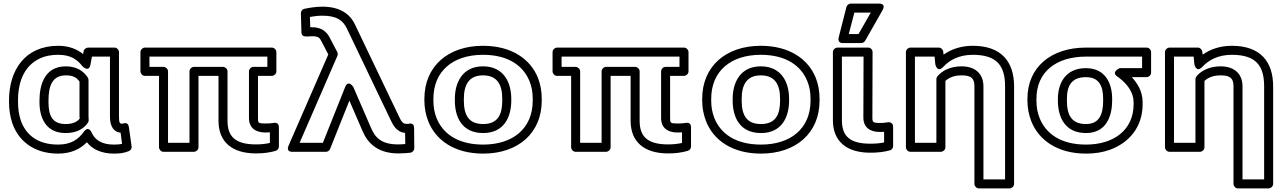

<svg xmlns="http://www.w3.org/2000/svg" viewBox="-20 -817 7126 1065"><path d="M303 -513C372 -513 408 -487 437 -450C437 -450 473 -411 482 -460L490 -503H590V-171C590 -142 595 -87 649 -81L657 -19C644 -16 632 -15 612 -15C542 -15 507 -42 488 -82C488 -82 472 -123 445 -86C415 -45 376 -15 302 -15C182 -15 119 -76 94 -153C85 -182 80 -214 80 -250V-260C80 -376 122 -458 206 -495C233 -507 265 -513 303 -513ZM30 -260V-250C30 -210 36 -172 47 -138C78 -42 162 35 302 35C374 35 425 10 462 -28C493 12 544 35 612 35C644 35 669 32 695 21C704 17 712 7 710 -5L695 -111C691 -143 667 -133 661 -131H657C644 -131 640 -136 640 -171V-528C640 -539 630 -553 615 -553H469C459 -553 446 -545 444 -533L441 -517C408 -544 363 -563 303 -563C118 -563 30 -427 30 -260ZM467 -387C444 -422 406 -449 345 -449C226 -449 199 -343 199 -260V-250C199 -167 232 -79 344 -79C403 -79 444 -101 468 -137C471 -141 472 -147 472 -151C472 -161 471 -167 471 -171V-373C471 -378 469 -384 467 -387ZM421 -365V-171C421 -166 422 -163 422 -159C408 -142 386 -129 344 -129C270 -129 249 -176 249 -250V-260C249 -340 270 -399 345 -399C387 -399 405 -386 421 -365Z M1400 -16C1286 -16 1242 -59 1242 -147V-421C1242 -436 1228 -446 1217 -446H1056C1041 -446 1031 -432 1031 -421V-25H912V-421C912 -436 898 -446 887 -446H809V-503H1463V-446H1386C1371 -446 1361 -432 1361 -421V-162C1361 -108 1397 -82 1452 -82C1460 -82 1469 -83 1477 -83V-24C1453 -19 1431 -16 1400 -16ZM1400 34C1443 34 1476 29 1508 20C1519 17 1527 7 1527 -4V-111C1527 -141 1502 -136 1496 -135C1487 -133 1469 -132 1452 -132C1411 -132 1411 -136 1411 -162V-396H1488C1499 -396 1513 -406 1513 -421V-528C1513 -539 1503 -553 1488 -553H784C773 -553 759 -543 759 -528V-421C759 -410 769 -396 784 -396H862V0C862 11 872 25 887 25H1056C1067 25 1081 15 1081 0V-396H1192V-147C1192 -29 1268 34 1400 34Z M1699 -723C1722 -727 1744 -730 1768 -730C1849 -730 1883 -703 1904 -659L2149 -147C2159 -127 2178 -84 2227 -80L2228 -18C2215 -17 2203 -16 2189 -16C2095 -16 2061 -53 2037 -110L1940 -334C1940 -334 1912 -379 1894 -333L1771 -25H1642L1851 -506C1854 -513 1854 -522 1851 -528L1809 -608C1792 -642 1762 -666 1711 -666H1701ZM1668 -768C1657 -766 1649 -756 1649 -743L1652 -638C1653 -606 1685 -616 1711 -616C1746 -616 1753 -608 1764 -586L1801 -515L1581 -10C1564 29 1604 25 1604 25H1788C1798 25 1807 19 1811 9L1918 -259L1991 -90C2021 -20 2078 34 2190 34C2218 34 2238 32 2256 30C2267 29 2278 18 2278 5L2277 -106C2277 -138 2253 -132 2244 -130C2244 -130 2247 -130 2243 -130H2233C2215 -130 2205 -145 2194 -169L1949 -681C1920 -742 1863 -780 1768 -780C1732 -780 1696 -774 1668 -768Z M2659 -513C2801 -513 2883 -451 2917 -367C2929 -338 2935 -305 2935 -269V-259C2935 -105 2826 -15 2660 -15C2518 -15 2436 -77 2402 -161C2390 -190 2384 -223 2384 -259V-269C2384 -423 2493 -513 2659 -513ZM2985 -259V-269C2985 -311 2978 -349 2964 -385C2922 -490 2817 -563 2659 -563C2465 -563 2334 -449 2334 -269V-259C2334 -217 2342 -179 2356 -143C2398 -38 2502 35 2660 35C2854 35 2985 -79 2985 -259ZM2816 -269C2816 -357 2776 -449 2659 -449C2543 -449 2503 -356 2503 -269V-259C2503 -169 2541 -79 2660 -79C2777 -79 2816 -170 2816 -259ZM2766 -269V-259C2766 -181 2741 -129 2660 -129C2578 -129 2553 -181 2553 -259V-269C2553 -345 2580 -399 2659 -399C2739 -399 2766 -346 2766 -269Z M3686 -16C3572 -16 3528 -59 3528 -147V-421C3528 -436 3514 -446 3503 -446H3342C3327 -446 3317 -432 3317 -421V-25H3198V-421C3198 -436 3184 -446 3173 -446H3095V-503H3749V-446H3672C3657 -446 3647 -432 3647 -421V-162C3647 -108 3683 -82 3738 -82C3746 -82 3755 -83 3763 -83V-24C3739 -19 3717 -16 3686 -16ZM3686 34C3729 34 3762 29 3794 20C3805 17 3813 7 3813 -4V-111C3813 -141 3788 -136 3782 -135C3773 -133 3755 -132 3738 -132C3697 -132 3697 -136 3697 -162V-396H3774C3785 -396 3799 -406 3799 -421V-528C3799 -539 3789 -553 3774 -553H3070C3059 -553 3045 -543 3045 -528V-421C3045 -410 3055 -396 3070 -396H3148V0C3148 11 3158 25 3173 25H3342C3353 25 3367 15 3367 0V-396H3478V-147C3478 -29 3554 34 3686 34Z M4200 -513C4342 -513 4424 -451 4458 -367C4470 -338 4476 -305 4476 -269V-259C4476 -105 4367 -15 4201 -15C4059 -15 3977 -77 3943 -161C3931 -190 3925 -223 3925 -259V-269C3925 -423 4034 -513 4200 -513ZM4526 -259V-269C4526 -311 4519 -349 4505 -385C4463 -490 4358 -563 4200 -563C4006 -563 3875 -449 3875 -269V-259C3875 -217 3883 -179 3897 -143C3939 -38 4043 35 4201 35C4395 35 4526 -79 4526 -259ZM4357 -269C4357 -357 4317 -449 4200 -449C4084 -449 4044 -356 4044 -269V-259C4044 -169 4082 -79 4201 -79C4318 -79 4357 -170 4357 -259ZM4307 -269V-259C4307 -181 4282 -129 4201 -129C4119 -129 4094 -181 4094 -259V-269C4094 -345 4121 -399 4200 -399C4280 -399 4307 -346 4307 -269Z M4807 -20C4694 -20 4650 -62 4650 -150V-503H4770L4769 -165C4769 -111 4805 -85 4860 -85C4868 -85 4878 -85 4884 -86V-27C4861 -22 4838 -20 4807 -20ZM4807 30C4849 30 4883 26 4916 17C4927 14 4934 4 4934 -7V-114C4934 -136 4916 -140 4906 -139L4885 -136C4878 -135 4870 -135 4860 -135C4821 -135 4819 -140 4819 -165L4820 -528C4820 -542 4809 -553 4795 -553H4625C4614 -553 4600 -543 4600 -528V-150C4600 -33 4676 30 4807 30ZM4719 -747H4810L4742 -628H4688ZM4699 -797C4689 -797 4678 -789 4675 -778L4632 -609C4624 -577 4653 -578 4656 -578H4757C4765 -578 4774 -583 4779 -591L4875 -760C4898 -801 4853 -797 4853 -797Z M5314 -449C5254 -449 5208 -427 5180 -394C5176 -389 5174 -384 5174 -378V-25H5055V-503H5164L5168 -461C5168 -461 5178 -410 5212 -446C5246 -483 5299 -513 5376 -513C5510 -513 5555 -452 5555 -338V178H5435V-338C5435 -408 5389 -449 5314 -449ZM5314 -399C5369 -399 5385 -381 5385 -338V203C5385 214 5395 228 5410 228H5580C5591 228 5605 218 5605 203V-338C5605 -474 5535 -563 5376 -563C5309 -563 5255 -543 5214 -514L5212 -530C5211 -542 5200 -553 5187 -553H5030C5019 -553 5005 -543 5005 -528V0C5005 11 5015 25 5030 25H5199C5210 25 5224 15 5224 0V-368C5242 -385 5270 -399 5314 -399Z M6004 -15C5862 -15 5781 -77 5747 -161C5735 -190 5729 -223 5729 -259V-269C5729 -419 5840 -503 6003 -503H6315V-439H6191C6191 -439 6141 -418 6177 -393C6216 -366 6248 -331 6262 -289C6266 -276 6268 -263 6268 -249V-239C6268 -97 6159 -15 6004 -15ZM5679 -269V-259C5679 -217 5687 -179 5701 -143C5743 -39 5846 35 6004 35C6053 35 6097 28 6136 14C6243 -25 6318 -112 6318 -239V-249C6318 -311 6289 -355 6258 -389H6340C6351 -389 6365 -399 6365 -414V-528C6365 -539 6355 -553 6340 -553H6003C5812 -553 5679 -446 5679 -269ZM6003 -439C5891 -439 5848 -356 5848 -269V-259C5848 -170 5885 -79 6004 -79C6119 -79 6149 -177 6149 -259V-269C6149 -351 6114 -439 6003 -439ZM6003 -389C6076 -389 6099 -341 6099 -269V-259C6099 -183 6078 -129 6004 -129C5922 -129 5898 -181 5898 -259V-269C5898 -341 5924 -389 6003 -389Z M6751 -449C6691 -449 6645 -427 6617 -394C6613 -389 6611 -384 6611 -378V-25H6492V-503H6601L6605 -461C6605 -461 6615 -410 6649 -446C6683 -483 6736 -513 6813 -513C6947 -513 6992 -452 6992 -338V178H6872V-338C6872 -408 6826 -449 6751 -449ZM6751 -399C6806 -399 6822 -381 6822 -338V203C6822 214 6832 228 6847 228H7017C7028 228 7042 218 7042 203V-338C7042 -474 6972 -563 6813 -563C6746 -563 6692 -543 6651 -514L6649 -530C6648 -542 6637 -553 6624 -553H6467C6456 -553 6442 -543 6442 -528V0C6442 11 6452 25 6467 25H6636C6647 25 6661 15 6661 0V-368C6679 -385 6707 -399 6751 -399Z"/></svg>

Font: Asimov
Style: XWidOu
Weight: 500
Designer: Google
Version: Version 2.000980; 2014